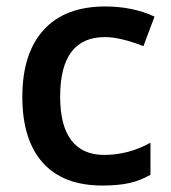

<svg xmlns="http://www.w3.org/2000/svg" viewBox="-20 -570 535 600"><path d="M299.8 9.8Q177.2 9.8 113.5 -61.8Q49.8 -133.3 49.8 -267.1Q49.8 -403.3 116.5 -476.6Q183.1 -549.8 309.1 -549.8Q394.5 -549.8 462.9 -518.1L428.2 -425.8Q355.5 -454.1 308.1 -454.1Q168 -454.1 168 -268.1Q168 -177.2 202.9 -131.6Q237.8 -85.9 305.2 -85.9Q381.8 -85.9 450.2 -124V-23.9Q419.4 -5.9 384.5 2Q349.6 9.8 299.8 9.8Z"/></svg>

Font: Open Sans Semibold
Style: Regular
Weight: 600
Foundry: Ascender Corporation
Version: Version 1.10